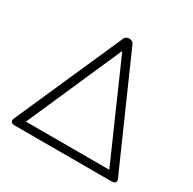

<svg xmlns="http://www.w3.org/2000/svg" viewBox="-157 -870 1032 1029"><g transform="rotate(30 359.0 -355.5)"><path d="M60 0Q50 0 42 -4Q34 -8 34 -18Q34 -22 36 -28L329 -691Q333 -701 341.5 -706Q350 -711 359 -711Q368 -711 376.5 -706Q385 -701 389 -691L682 -28Q684 -24 684 -18Q684 -8 676 -4Q668 0 658 0ZM83 -7 56 -48H662L635 -7L345 -666H373Z"/></g></svg>

Font: Nunito VF Beta Light
Style: Regular
Weight: 300
Designer: Vernon Adams
Foundry: newtypography
Version: Version 3.001